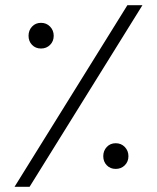

<svg xmlns="http://www.w3.org/2000/svg" viewBox="-20 -720 605 740"><path d="M36 0 471 -700H529L94 0ZM426 -69Q405 -69 391.5 -83Q378 -97 378 -118Q378 -139 391.5 -153.5Q405 -168 426 -168Q447 -168 461 -153.5Q475 -139 475 -118Q475 -97 461 -83Q447 -69 426 -69ZM138 -533Q117 -533 103.5 -547Q90 -561 90 -582Q90 -603 103.5 -617.5Q117 -632 138 -632Q159 -632 173 -617.5Q187 -603 187 -582Q187 -561 173 -547Q159 -533 138 -533Z"/></svg>

Font: Fustat Light
Style: Regular
Weight: 300
Designer: Mohamed Gaber, Khaled Hosny, Laura Garcia Mut
Foundry: Kief Type Foundry, Alif Type Foundry, Hard Type Foundry
Version: Version 1.007